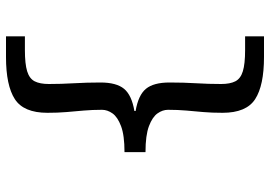

<svg xmlns="http://www.w3.org/2000/svg" viewBox="-150 -598 900 640"><g transform="rotate(-90 300.0 -278.0)"><path d="M430 152Q335 152 289.5 122.5Q244 93 244 14Q244 -22 246.5 -50.5Q249 -79 251.5 -107Q254 -135 254 -168Q254 -186 242 -203Q230 -220 199.5 -231.5Q169 -243 113 -243V-313Q169 -313 199.5 -324.5Q230 -336 242 -353Q254 -370 254 -388Q254 -420 251.5 -448.5Q249 -477 246.5 -506Q244 -535 244 -570Q244 -649 289.5 -678.5Q335 -708 430 -708H499V-645H453Q407 -645 382.5 -637.5Q358 -630 349 -612.5Q340 -595 340 -565Q340 -524 342.5 -481.5Q345 -439 345 -393Q345 -340 324 -314.5Q303 -289 250 -280V-276Q303 -267 324 -241.5Q345 -216 345 -163Q345 -115 342.5 -74.5Q340 -34 340 9Q340 39 349 56.5Q358 74 382.5 81.5Q407 89 453 89H499V152Z"/></g></svg>

Font: Source Code Pro SemiBold
Style: Regular
Weight: 600
Monospace: yes
Designer: Paul D. Hunt, Teo Tuominen
Foundry: Adobe Systems Incorporated
Version: Version 1.018;hotconv 1.0.116;makeotfexe 2.5.65601